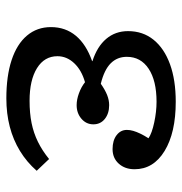

<svg xmlns="http://www.w3.org/2000/svg" viewBox="-4 -570 587 620"><g transform="rotate(90 290.0 -259.5)"><path d="M297 14Q225 14 173.5 -3Q122 -20 94.5 -52.5Q67 -85 67 -130Q67 -177 95 -210.5Q123 -244 177 -263V-264Q130 -279 105 -308.5Q80 -338 80 -379Q80 -427 108 -461.5Q136 -496 187 -514.5Q238 -533 308 -533Q408 -533 467 -497Q526 -461 526 -400Q526 -369 508 -349Q490 -329 461 -329Q433 -329 416 -342Q399 -355 399 -375Q399 -385 402 -395.5Q405 -406 411 -418.5Q417 -431 426 -445Q410 -456 375 -463.5Q340 -471 308 -471Q240 -471 201.5 -445.5Q163 -420 163 -375Q163 -344 184 -323Q205 -302 250 -291Q270 -305 286.5 -311.5Q303 -318 319 -318Q346 -318 363.5 -304Q381 -290 381 -267Q381 -244 363 -228.5Q345 -213 319 -213Q301 -213 280.5 -220.5Q260 -228 245 -240Q206 -229 183.5 -205Q161 -181 161 -151Q161 -109 199.5 -85Q238 -61 305 -61Q345 -61 377 -67.5Q409 -74 437.5 -88Q466 -102 493 -124L531 -84Q503 -52 467 -30Q431 -8 388.5 3Q346 14 297 14Z"/></g></svg>

Font: Literata Variable Black
Style: Regular
Weight: 900
Designer: Latin by Veronika Burian and Jose Scaglione. Greek by Irene Vlachou. Cyrillic by Vera Evstafieva.
Foundry: TypeTogether
Version: Version 3.021